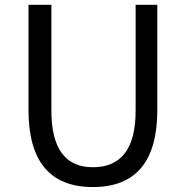

<svg xmlns="http://www.w3.org/2000/svg" viewBox="-20 -753 761 786"><path d="M96.7 -302.7V-733.4H190.4V-299.8Q190.4 -68.4 360.4 -68.4Q535.2 -68.4 535.2 -299.8V-733.4H624V-302.7Q624 12.7 360.4 12.7Q96.7 12.7 96.7 -302.7Z"/></svg>

Font: Gen Shin Gothic Regular
Style: Regular
Weight: 400
Designer: [Source Han Sans]
Ryoko NISHIZUKA  (kana & ideographs); Paul D. Hunt (Latin, Greek & Cyrillic); Wenlong ZHANG  (bopomofo
Version: Version 1.002.20150607